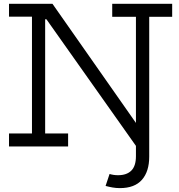

<svg xmlns="http://www.w3.org/2000/svg" viewBox="-20 -772 944 1012"><path d="M27.5 -684V-752H256.5L257.5 -670.5H218V-68.5H339V0H27.5V-68.5H148.5V-684ZM571.5 -752H887.5V-683.5H766.5V53.5Q766.5 132 728 175.8Q689.5 219.5 612 219.5Q591.5 219.5 573.2 216.2Q555 213 536.5 208L557.5 145Q578.5 151.5 602 151.5Q648 151.5 672.2 127.2Q696.5 103 696.5 51.5V-683.5H571.5ZM704 7.5 167 -752H256.5L750.5 -47Z"/></svg>

Font: Hepta Slab ExtraLight
Style: Regular
Weight: 400
Version: Version 1.102